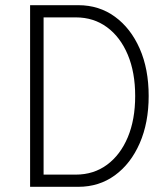

<svg xmlns="http://www.w3.org/2000/svg" viewBox="-20 -720 640 740"><path d="M148 -47H272Q341 -47 392.5 -85Q444 -123 472.5 -191Q501 -259 501 -350Q501 -441 472.5 -509Q444 -577 392.5 -615Q341 -653 272 -653H148ZM96 0V-700H282Q362 -700 423 -655.5Q484 -611 518.5 -532.5Q553 -454 553 -350Q553 -247 518.5 -168Q484 -89 423 -44.5Q362 0 282 0Z"/></svg>

Font: Red Hat Mono
Style: Regular
Weight: 300
Monospace: yes
Designer: Pentagram, MCKL
Foundry: Pentagram, MCKL
Version: Version 1.023